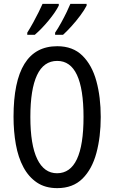

<svg xmlns="http://www.w3.org/2000/svg" viewBox="-20 -963 590 993"><path d="M501 -358Q501 -255 478.5 -171.5Q456 -88 406.5 -39Q357 10 276 10Q214 10 171 -19Q128 -48 101 -98.5Q74 -149 62 -216Q50 -283 50 -359Q50 -724 276 -724Q357 -724 406.5 -675Q456 -626 478.5 -543.5Q501 -461 501 -358ZM137 -358Q137 -214 172.5 -140.5Q208 -67 275 -67Q412 -67 412 -358Q412 -648 276 -648Q206 -648 171.5 -574.5Q137 -501 137 -358ZM428 -934Q417 -912 395.5 -883Q374 -854 349.5 -827Q325 -800 306 -783H265V-794Q280 -816 296 -845Q312 -874 325 -901Q338 -928 344 -943H428ZM284 -934Q267 -900 231.5 -857Q196 -814 160 -783H121V-794Q136 -818 151.5 -846Q167 -874 180 -900.5Q193 -927 200 -943H284Z"/></svg>

Font: Noto Sans Kannada ExtraCondensed
Style: Regular
Weight: 400
Width: 2
Designer: Jelle Bosma - Monotype Design Team
Foundry: Monotype Imaging Inc.
Version: Version 2.005; ttfautohint (v1.8.4.7-5d5b)